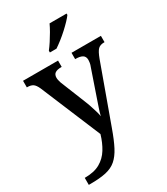

<svg xmlns="http://www.w3.org/2000/svg" viewBox="-241 -868 1051 1211"><g transform="rotate(-30 285.0 -263.0)"><path d="M34 189Q103 189 146 164.5Q189 140 215.5 97Q242 54 258 -1L75 -439Q62 -468 47 -478Q32 -488 6 -488H3V-536H258V-490H255Q225 -490 210 -480Q195 -470 195 -446Q195 -438 197.5 -428Q200 -418 203 -408L275 -229Q285 -205 293 -180.5Q301 -156 307.5 -134.5Q314 -113 316 -97Q322 -123 332.5 -152.5Q343 -182 350 -204L417 -399Q422 -411 424 -423.5Q426 -436 426 -444Q426 -469 409 -479.5Q392 -490 359 -490H356V-536H570V-490H566Q538 -490 522.5 -475Q507 -460 490 -414L339 3Q313 76 289 122Q265 168 235 194Q205 220 160 230Q115 240 46 240H34ZM239 -619Q254 -638 271 -664Q288 -690 303.5 -717Q319 -744 329 -766H453V-756Q444 -743 425 -723Q406 -703 382 -681Q358 -659 333 -639.5Q308 -620 287 -606H239Z"/></g></svg>

Font: Noto Nastaliq Urdu Medium
Style: Regular
Weight: 500
Designer: Monotype Design Team (Patrick Giasson: type design, Kamal Mansour: OpenType code, Glenda Bellarosa). Updated by Simon Co
Foundry: Monotype Imaging Inc., Simon Cozens
Version: Version 3.007